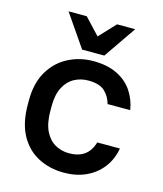

<svg xmlns="http://www.w3.org/2000/svg" viewBox="-112 -824 779 918"><g transform="rotate(15 277.5 -364.5)"><path d="M290 11Q219 11 162 -19Q105 -49 72.5 -109Q40 -169 40 -260V-280Q40 -366 74.5 -424Q109 -482 166 -511.5Q223 -541 290 -541Q360 -541 408.5 -517Q457 -493 484.5 -452Q512 -411 520 -360H408Q398 -397 372 -421Q346 -445 290 -445Q253 -445 221.5 -428Q190 -411 171 -374.5Q152 -338 152 -280V-260Q152 -197 171 -158.5Q190 -120 221.5 -102.5Q253 -85 290 -85Q337 -85 366 -106Q395 -127 408 -170H520Q510 -114 478.5 -73.5Q447 -33 399 -11Q351 11 290 11ZM223 -580 113 -740H203L278 -660L353 -740H443L333 -580Z"/></g></svg>

Font: Golos Text Medium
Style: Regular
Weight: 500
Designer: A.Korolkova, Vitaly Kuzmin
Foundry: ParaType Ltd
Version: Version 2.004